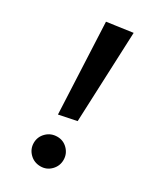

<svg xmlns="http://www.w3.org/2000/svg" viewBox="-188 -794 739 877"><g transform="rotate(30 181.0 -355.5)"><path d="M133 -230 111 -707 246 -726 226 -249ZM182 15Q148 15 125 -8Q102 -31 102 -63Q102 -95 125 -118Q148 -141 182 -141Q214 -141 236.5 -118Q259 -95 259 -63Q259 -31 236.5 -8Q214 15 182 15Z"/></g></svg>

Font: Wittgenstein Semibold
Style: Regular
Weight: 600
Designer: Jörg Drees
Foundry: Jörg Drees
Version: Version 1.303; ttfautohint (v1.8.4.7-5d5b)